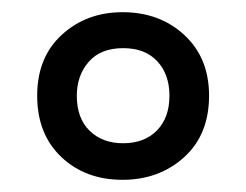

<svg xmlns="http://www.w3.org/2000/svg" viewBox="-20 -743 404 315"><path d="M181 -448Q120 -448 80.5 -485.5Q41 -523 41 -586Q41 -649 81.5 -686Q122 -723 181 -723Q242 -723 282.5 -685.5Q323 -648 323 -586Q323 -522 282 -485Q241 -448 181 -448ZM182 -508Q217 -508 237.5 -529Q258 -550 258 -586Q258 -621 238 -642.5Q218 -664 182 -664Q145 -664 125.5 -641.5Q106 -619 106 -586Q106 -549 127 -528.5Q148 -508 182 -508Z"/></svg>

Font: Noto Sans ExtraCondensed Medium
Style: Regular
Weight: 500
Width: 2
Designer: Monotype Design Team
Foundry: Monotype Imaging Inc.
Version: Version 2.013; ttfautohint (v1.8.4.7-5d5b)